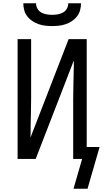

<svg xmlns="http://www.w3.org/2000/svg" viewBox="-20 -975 640 1178"><path d="M300 -815Q279 -815 257.5 -817.5Q236 -820 216 -827Q196 -834 178 -846Q160 -858 147 -875Q134 -892 128.5 -913Q123 -934 123 -955H201Q201 -938 209.5 -922.5Q218 -907 233 -898.5Q248 -890 265.5 -887Q283 -884 300 -884Q317 -884 334.5 -887Q352 -890 367 -898.5Q382 -907 390.5 -922.5Q399 -938 399 -955H477Q477 -934 471.5 -913Q466 -892 453 -875Q440 -858 422 -846Q404 -834 384 -827Q364 -820 342.5 -817.5Q321 -815 300 -815ZM431 183 484 0H429V-294Q429 -311 429 -328Q429 -345 429 -362Q429 -379 429.5 -395.5Q430 -412 430 -429Q430 -446 430.5 -467.5Q431 -489 431.5 -506.5Q432 -524 432 -539Q432 -554 433 -565V-604L199 0H88V-735H171V-441Q171 -424 171 -407Q171 -390 171 -373Q171 -356 170.5 -339.5Q170 -323 170 -306Q170 -289 169.5 -267.5Q169 -246 168.5 -228.5Q168 -211 168 -196Q168 -181 168 -170L167 -131L401 -735H512V-73H591L517 183Z"/></svg>

Font: R Plex Mono
Style: Regular
Weight: 400
Monospace: yes
Designer: Belleve Invis
Foundry: Belleve Invis
Version: Version 31.8.0